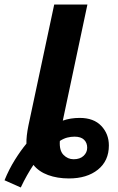

<svg xmlns="http://www.w3.org/2000/svg" viewBox="-81 -780 521 850"><path d="M-61 18Q-41 -31 -15 -72.5Q11 -114 36 -144Q35 -176 45 -225L159 -760H306L197 -246Q231 -258 272 -258Q334 -258 367.5 -222.5Q401 -187 401 -136Q401 -68 352.5 -29Q304 10 224 10Q173 10 132 -5Q91 -20 67 -50Q53 -29 38.5 -3.5Q24 22 11 50ZM245 -75Q273 -75 289 -90Q305 -105 305 -126Q305 -148 291 -161.5Q277 -175 249 -175Q233 -175 217 -171Q201 -167 184 -156Q181 -114 200 -94.5Q219 -75 245 -75Z"/></svg>

Font: Noto Sans Condensed ExtraBold
Style: Italic
Weight: 800
Width: 3
Italic angle: -12°
Designer: Monotype Design Team
Foundry: Monotype Imaging Inc.
Version: Version 2.013; ttfautohint (v1.8.4.7-5d5b)